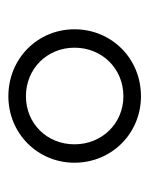

<svg xmlns="http://www.w3.org/2000/svg" viewBox="31 -776 357 459"><g transform="rotate(-90 209.5 -546.5)"><path d="M209 -388C299 -388 369 -458 369 -547C369 -635 299 -705 209 -705C120 -705 50 -635 50 -547C50 -458 120 -388 209 -388ZM209 -430C144 -430 94 -481 94 -547C94 -613 144 -663 209 -663C275 -663 325 -612 325 -547C325 -481 275 -430 209 -430Z"/></g></svg>

Font: Chess Sans
Style: Regular
Weight: 400
Designer: Wolf Bōese
Foundry: Wolf Bōese
Version: Version 7.223;Glyphs 3.3 (3306)